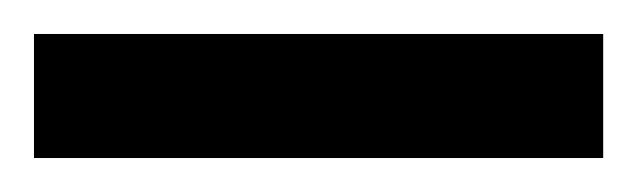

<svg xmlns="http://www.w3.org/2000/svg" viewBox="-20 -4 375 113"><path d="M0 16H335V89H0Z"/></svg>

Font: Uncut Sans Variable
Style: Regular
Weight: 400
Designer: Kasper Nordkvist
Foundry: UNCUT.wtf
Version: Version 1.304;Glyphs 3.2 (3246)